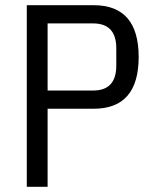

<svg xmlns="http://www.w3.org/2000/svg" viewBox="-20 -718 588 738"><path d="M83 0V-698H340Q513 -698 513 -499Q513 -300 340 -300H163V0ZM163 -370H338Q427 -370 427 -466V-532Q427 -628 338 -628H163Z"/></svg>

Font: IBM Plex Sans Condensed
Style: Regular
Weight: 400
Width: 3
Designer: Mike Abbink, Paul van der Laan, Pieter van Rosmalen
Foundry: Bold Monday
Version: Version 1.1